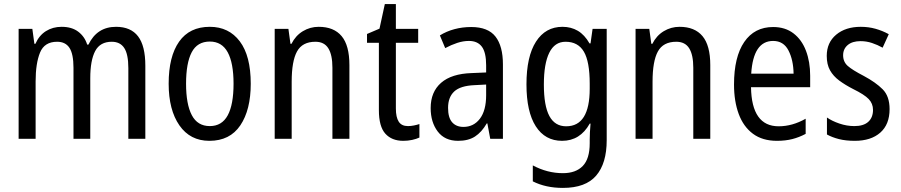

<svg xmlns="http://www.w3.org/2000/svg" viewBox="-20 -678 4402 938"><path d="M547 -547Q619 -547 654.5 -500.5Q690 -454 690 -357V0H607V-345Q607 -413 587 -443.5Q567 -474 526 -474Q469 -474 445 -428.5Q421 -383 421 -296V0H339V-347Q339 -414 319.5 -444Q300 -474 259 -474Q197 -474 175.5 -421Q154 -368 154 -280V0H71V-537H138L148 -464H153Q171 -505 204.5 -526Q238 -547 281 -547Q331 -547 362.5 -523Q394 -499 406 -460H412Q454 -547 547 -547Z M1205 -269Q1205 -141 1154 -65.5Q1103 10 1003 10Q909 10 856.5 -65.5Q804 -141 804 -269Q804 -402 855 -474.5Q906 -547 1005 -547Q1098 -547 1151.5 -476Q1205 -405 1205 -269ZM889 -269Q889 -169 917 -115.5Q945 -62 1005 -62Q1064 -62 1092.5 -114.5Q1121 -167 1121 -269Q1121 -370 1092.5 -422.5Q1064 -475 1005 -475Q944 -475 916.5 -422.5Q889 -370 889 -269Z M1537 -547Q1611 -547 1649 -501.5Q1687 -456 1687 -360V0H1604V-347Q1604 -410 1584 -442Q1564 -474 1521 -474Q1457 -474 1431 -426.5Q1405 -379 1405 -279V0H1322V-537H1389L1399 -464H1404Q1424 -504 1459.5 -525.5Q1495 -547 1537 -547Z M1973 -62Q1987 -62 2002 -65Q2017 -68 2029 -72V-6Q2014 1 1993.5 5.5Q1973 10 1950 10Q1894 10 1862.5 -25Q1831 -60 1831 -140V-469H1773V-512L1834 -538L1860 -658H1914V-537H2023V-469H1914V-148Q1914 -105 1928 -83.5Q1942 -62 1973 -62Z M2282 -546Q2364 -546 2400.5 -499.5Q2437 -453 2437 -363V0H2375L2361 -75H2358Q2333 -32 2300.5 -11Q2268 10 2218 10Q2153 10 2118.5 -35.5Q2084 -81 2084 -150Q2084 -229 2135 -273.5Q2186 -318 2285 -321L2355 -324V-359Q2355 -422 2334 -450Q2313 -478 2271 -478Q2243 -478 2214 -468.5Q2185 -459 2155 -443L2129 -505Q2161 -525 2200 -535.5Q2239 -546 2282 -546ZM2298 -262Q2229 -259 2199 -231Q2169 -203 2169 -151Q2169 -103 2189 -80.5Q2209 -58 2244 -58Q2294 -58 2324.5 -98Q2355 -138 2355 -213V-265Z M2728 -547Q2770 -547 2803 -527.5Q2836 -508 2860 -466H2865L2875 -537H2944V7Q2944 120 2892.5 180Q2841 240 2730 240Q2646 240 2583 208V130Q2654 168 2730 168Q2793 168 2827 133Q2861 98 2861 22V5Q2861 -10 2862 -32Q2863 -54 2865 -74H2861Q2814 10 2726 10Q2643 10 2597.5 -61Q2552 -132 2552 -266Q2552 -402 2598.5 -474.5Q2645 -547 2728 -547ZM2743 -474Q2690 -474 2663.5 -420.5Q2637 -367 2637 -265Q2637 -161 2664 -111Q2691 -61 2746 -61Q2861 -61 2861 -245V-269Q2861 -377 2832.5 -425.5Q2804 -474 2743 -474Z M3300 -547Q3374 -547 3412 -501.5Q3450 -456 3450 -360V0H3367V-347Q3367 -410 3347 -442Q3327 -474 3284 -474Q3220 -474 3194 -426.5Q3168 -379 3168 -279V0H3085V-537H3152L3162 -464H3167Q3187 -504 3222.5 -525.5Q3258 -547 3300 -547Z M3757 -546Q3816 -546 3856.5 -515Q3897 -484 3917.5 -430Q3938 -376 3938 -308V-252H3649Q3652 -61 3784 -61Q3851 -61 3916 -98V-24Q3884 -7 3850.5 1.5Q3817 10 3776 10Q3705 10 3658.5 -24.5Q3612 -59 3589 -121Q3566 -183 3566 -265Q3566 -400 3616 -473Q3666 -546 3757 -546ZM3757 -478Q3660 -478 3650 -318H3857Q3856 -385 3832 -431.5Q3808 -478 3757 -478Z M4326 -145Q4326 -70 4280.5 -30Q4235 10 4156 10Q4112 10 4078.5 1.5Q4045 -7 4020 -21V-104Q4044 -87 4080.5 -74.5Q4117 -62 4154 -62Q4199 -62 4222 -83Q4245 -104 4245 -141Q4245 -172 4224 -194Q4203 -216 4148 -243Q4109 -263 4080 -284.5Q4051 -306 4035 -334.5Q4019 -363 4019 -405Q4019 -470 4065 -508.5Q4111 -547 4185 -547Q4223 -547 4257 -537.5Q4291 -528 4322 -511L4292 -445Q4267 -459 4240 -468Q4213 -477 4184 -477Q4144 -477 4121.5 -458Q4099 -439 4099 -408Q4099 -376 4121.5 -356Q4144 -336 4200 -307Q4258 -276 4292 -242Q4326 -208 4326 -145Z"/></svg>

Font: Noto Sans Thai Looped Condensed
Style: Regular
Weight: 400
Width: 3
Designer: Sasikarn Vongin, Ben Mitchell
Foundry: The Fontpad Ltd
Version: Version 1.001; ttfautohint (v1.8.4.7-5d5b)